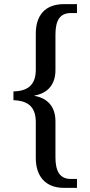

<svg xmlns="http://www.w3.org/2000/svg" viewBox="-20 -780 436 928"><path d="M289 128H352V85H323C269 85 248 48 248 -20V-193C248 -259 216 -304 146 -317V-318C215 -330 248 -376 248 -441V-612C248 -681 269 -717 323 -717H352V-760H289C200 -760 153 -708 153 -617V-443C153 -362 106 -340 45 -338V-296C106 -293 153 -272 153 -190V-16C153 72 200 128 289 128Z"/></svg>

Font: Noto Serif Thai SemiCondensed
Style: Regular
Weight: 400
Width: 4
Designer: Monotype Design Team
Foundry: Monotype Imaging Inc.
Version: Version 2.002